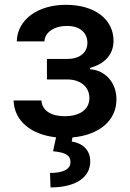

<svg xmlns="http://www.w3.org/2000/svg" viewBox="-20 -573 551 814"><path d="M155.5 -147H37.6C40.5 -58.9 113.6 -1.8 217.7 9.2L204.9 68.2C256.4 73.2 279.1 84.5 278.8 115.1C278.1 146.7 244 160.2 192.1 160.2L194.2 221.6C302.9 221.6 362.6 177.6 362.6 111.9C362.6 59.3 326.7 33.4 284.1 27L287.3 9.6C397.4 0 473.7 -59.7 473.7 -151.6C473.7 -223.7 425.8 -275.2 361.9 -279.5V-285.2C421.9 -301.5 461.3 -340.2 461.3 -399.9C461.3 -490.4 383.2 -552.6 258.9 -552.6C141 -552.6 53.3 -490.4 51.1 -397.4H168.3C170.1 -436.1 209.9 -463.1 264.2 -463.1C318.5 -463.1 350.5 -434.3 350.5 -391.7C350.5 -352.6 321.7 -323.2 264.9 -323.2H179V-236.2H264.9C321.7 -236.2 359 -204.2 359 -157.7C359 -104.8 312.5 -80.3 254.3 -80.3C197.1 -80.3 158.4 -104 155.5 -147Z"/></svg>

Font: Magic Ui Pro Semi Bold
Style: Regular
Weight: 600
Designer: Stefan Endress, Andreas Faust
Version: Version 1.000;FEAKit 1.0